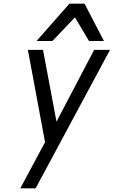

<svg xmlns="http://www.w3.org/2000/svg" viewBox="-20 -770 658 1040"><path d="M178 -548 356 -750H438L543 -548H462L386 -676L264 -548ZM90 250 224 0 131 -500H213L286 -111L490 -500H576L173 250Z"/></svg>

Font: Hermit LightItalic
Style: Regular
Weight: 300
Italic angle: -10°
Designer: Pablo Caro
Version: Version 2.000;PS 002.000;hotconv 1.0.88;makeotf.lib2.5.64775